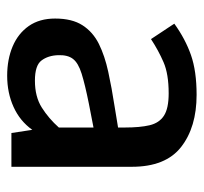

<svg xmlns="http://www.w3.org/2000/svg" viewBox="-36 -514 563 530"><g transform="rotate(90 245.0 -249.5)"><path d="M189.5 11.7Q144.5 11.7 108.6 -3.4Q72.8 -18.6 52.2 -48.1Q31.7 -77.6 31.7 -120.6Q31.7 -167.5 50.3 -196.3Q68.8 -225.1 101.8 -241.5Q134.8 -257.8 178.7 -267.3Q222.7 -276.9 273.4 -284.7L332.5 -294.4V-313Q332.5 -355 326.2 -381.6Q319.8 -408.2 299.8 -421.1Q279.8 -434.1 238.3 -434.1Q184.6 -434.1 152.1 -419.9Q119.6 -405.8 88.4 -385.3Q88.4 -385.3 82 -395Q75.7 -404.8 67.1 -417.5Q58.6 -430.2 52.2 -439.9Q45.9 -449.7 45.9 -449.7Q87.9 -480 132.3 -495.6Q176.8 -511.2 242.2 -511.2Q331.5 -511.2 386.2 -468.5Q440.9 -425.8 440.9 -332.5V0H347.7L338.9 -57.6Q314.5 -23.4 275.6 -5.9Q236.8 11.7 189.5 11.7ZM203.1 -64.9Q247.6 -64.9 277.6 -84Q307.6 -103 332.5 -130.9V-226.6L267.1 -213.9Q213.4 -203.1 183.8 -193.8Q154.3 -184.6 143.1 -169.9Q131.8 -155.3 132.8 -128.9Q133.8 -101.1 147.5 -83Q161.1 -64.9 203.1 -64.9Z"/></g></svg>

Font: Pontano Sans
Style: Bold
Weight: 700
Designer: Vernon Adams
Foundry: Vernon Adams
Version: Version 2.001